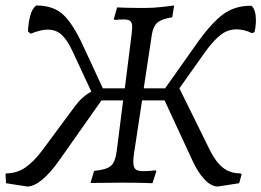

<svg xmlns="http://www.w3.org/2000/svg" viewBox="-29 -666 953 700"><path d="M904 -592Q904 -571 899 -549L890 -545Q861 -559 834 -559Q801 -559 775 -538.5Q749 -518 720 -478L625 -344L737 -117Q758 -75 784 -54.5Q810 -34 847 -34L852 -31L843 2L765 14Q741 14 716.5 -12Q692 -38 672 -82L571 -300H489L460 -109Q457 -90 457 -77Q457 -56 465 -49Q473 -42 494 -42Q509 -42 523 -43.5Q537 -45 538 -45L541 -42L527 2Q525 2 498 1Q471 0 411 0L301 1L314 -43Q359 -47 375.5 -61.5Q392 -76 397 -119L420 -300H341L186 -80Q155 -36 125 -11Q95 14 70 14L-7 2L-9 -31L-6 -34Q32 -34 63 -55Q94 -76 126 -119L243 -277Q270 -314 304 -332L235 -480Q217 -519 196.5 -538.5Q176 -558 145 -558Q119 -558 83 -543L73 -551Q74 -581 81 -608Q88 -635 103 -646Q165 -646 201 -613Q237 -580 274 -499L346 -344H426L451 -542Q453 -560 453 -566Q453 -583 446.5 -589Q440 -595 423 -595Q407 -595 398.5 -594Q390 -593 389 -593L386 -597L398 -639Q400 -639 424.5 -638Q449 -637 500 -637Q528 -637 561 -640.5Q594 -644 606 -646L599 -603Q561 -597 545.5 -584Q530 -571 525 -542L495 -344H573L684 -501Q740 -581 784 -613.5Q828 -646 888 -645Q904 -630 904 -592Z"/></svg>

Font: Alegreya SC
Style: Italic
Weight: 400
Italic angle: -7°
Designer: Juan Pablo del Peral
Foundry: Huerta Tipografica
Version: Version 2.007; ttfautohint (v1.6)